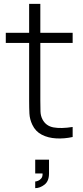

<svg xmlns="http://www.w3.org/2000/svg" viewBox="-20 -710 430 995"><path d="M162.5 265V230.5Q168 230.5 177.5 226.8Q187 223 194.2 214Q201.5 205 200.5 189H162.5V117.5H234V189Q234 229 210.5 247Q187 265 162.5 265ZM356.5 0Q313.5 9.5 271.5 7.2Q229.5 5 196.8 -11.8Q164 -28.5 147.5 -63.5Q134 -92 132.5 -121Q131 -150 131 -187.5V-690H189V-188.5Q189 -154.5 189.8 -132.2Q190.5 -110 200 -91.5Q218 -57 257 -49.8Q296 -42.5 356.5 -52ZM10 -487.5V-540H356.5V-487.5Z"/></svg>

Font: Manrope ExtraLight Light
Style: Regular
Weight: 300
Version: Version 4.504